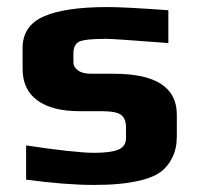

<svg xmlns="http://www.w3.org/2000/svg" viewBox="-20 -514 565 544"><path d="M44 0ZM54 -5V-102Q193 -81 247 -81Q293 -81 315 -90Q337 -99 337 -123V-153Q337 -178 323 -188.5Q309 -199 268 -199H205Q128 -199 86 -229.5Q44 -260 44 -319V-378Q44 -441 104 -467.5Q164 -494 285 -494Q333 -494 457 -485V-392Q301 -404 281 -404Q222 -404 204 -396Q188 -387 188 -363V-337Q188 -324 201 -314.5Q214 -305 239 -305H303Q481 -305 481 -189V-128Q481 -93 468 -67Q455 -41 434 -26Q414 -12 382.5 -4Q351 4 317 7Q286 10 245 10Q167 10 54 -5Z"/></svg>

Font: Play
Style: Bold
Weight: 700
Designer: Jonas Hecksher (Cyrillic expansion: Cyreal)
Foundry: Jonas Hecksher, Playtype, e-types AS
Version: Version 2.101; ttfautohint (v1.5.65-e2d9)